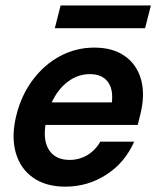

<svg xmlns="http://www.w3.org/2000/svg" viewBox="-20 -688 584 718"><path d="M224.2 10Q150.8 10 102.9 -24.2Q55 -58.3 38.3 -119.2Q21.7 -180 41.7 -259.2Q60.8 -334.2 103.8 -390.8Q146.7 -447.5 205.8 -478.8Q265 -510 332.5 -510Q402.5 -510 447.5 -477.9Q492.5 -445.8 507.9 -389.2Q523.3 -332.5 504.2 -257.5L495 -220.8H150Q140.8 -159.2 165 -124.6Q189.2 -90 240 -90Q276.7 -90 307.1 -108.3Q337.5 -126.7 355 -158.3H481.7Q447.5 -80 377.9 -35Q308.3 10 224.2 10ZM173.3 -305H398.3Q404.2 -355 382.5 -382.9Q360.8 -410.8 315.8 -410.8Q271.7 -410.8 234.2 -382.9Q196.7 -355 173.3 -305ZM185 -582.5 206.7 -667.5H544.2L522.5 -582.5Z"/></svg>

Font: Funnel Sans SemiBold
Style: Italic
Weight: 600
Italic angle: -14.036°
Designer: NORD ID, Kristian Moeller
Foundry: Dicotype
Version: Version 1.000